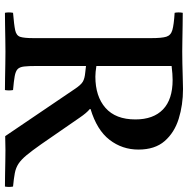

<svg xmlns="http://www.w3.org/2000/svg" viewBox="-12 -730 743 758"><g transform="rotate(90 359.0 -350.5)"><path d="M266 -316 240 -319V-124Q240 -93 242 -75Q244 -57 252.5 -49Q261 -41 280.5 -37.5Q300 -34 335 -31Q338 -15 335 1Q315 1 287 0.5Q259 0 231 -0.5Q203 -1 184 -1Q166 -1 137 -0.5Q108 0 79 0.5Q50 1 30 1Q27 -14 30 -31Q78 -35 99 -39.5Q120 -44 125 -59.5Q130 -75 130 -111V-577Q130 -618 124.5 -636Q119 -654 98 -660Q77 -666 30 -669Q27 -684 30 -701Q49 -701 79.5 -700.5Q110 -700 139.5 -699.5Q169 -699 183 -699Q201 -699 229.5 -699.5Q258 -700 286.5 -701Q315 -702 331 -702Q394 -702 448.5 -685Q503 -668 536.5 -629.5Q570 -591 570 -526Q570 -462 531.5 -412Q493 -362 410 -337V-334Q425 -322 444 -294L549 -142Q575 -105 592.5 -84Q610 -63 626 -52.5Q642 -42 663 -38Q684 -34 716 -31Q719 -15 716 1Q697 1 669 0.5Q641 0 615 -0.5Q589 -1 573 -1Q557 -1 545 -0.5Q533 0 517 0L332 -273Q315 -299 302 -306.5Q289 -314 266 -316ZM240 -360Q253 -358 263 -357Q273 -356 282 -356Q360 -356 405.5 -396Q451 -436 451 -514Q451 -585 411.5 -623Q372 -661 295 -661Q285 -661 270.5 -660Q256 -659 240 -657Z"/></g></svg>

Font: Tiro Bangla
Style: Regular
Weight: 400
Designer: Bangla: John Hudson & Fiona Ross. Latin: John Hudson.
Foundry: Tiro Typeworks Ltd.
Version: Version 1.60